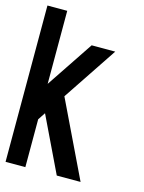

<svg xmlns="http://www.w3.org/2000/svg" viewBox="-108 -767 626 833"><g transform="rotate(15 204.5 -351.0)"><path d="M172.9 -340.8 336.9 0H230L110.8 -248L88.9 -214.8V0H0V-702.1H88.9V-374L230 -585H335.9Z"/></g></svg>

Font: Favorite Color
Style: Regular
Weight: 400
Designer: Bryce Wilner
Version: Version 1.000;PS 1.0;hotconv 16.6.51;makeotf.lib2.5.65220 DE